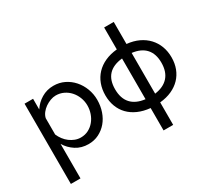

<svg xmlns="http://www.w3.org/2000/svg" viewBox="-176 -1020 1655 1523"><g transform="rotate(-30 651.5 -258.5)"><path d="M354 10Q289 10 239.5 -22Q190 -54 161 -103V213H73V-522H151V-424Q182 -472 231.5 -501.5Q281 -531 341 -531Q395 -531 440 -509Q485 -487 518 -449.5Q551 -412 569.5 -363Q588 -314 588 -261Q588 -205 571 -155.5Q554 -106 523 -69.5Q492 -33 449 -11.5Q406 10 354 10ZM327 -66Q366 -66 397.5 -82.5Q429 -99 451.5 -126.5Q474 -154 486 -189Q498 -224 498 -261Q498 -300 484 -335.5Q470 -371 446 -397.5Q422 -424 389.5 -439.5Q357 -455 319 -455Q295 -455 269.5 -445.5Q244 -436 221.5 -420.5Q199 -405 182.5 -383.5Q166 -362 161 -338V-189Q172 -163 189 -140.5Q206 -118 228 -101.5Q250 -85 275 -75.5Q300 -66 327 -66Z M1010 -528Q1071 -522 1118.5 -499.5Q1166 -477 1199 -441.5Q1232 -406 1249.5 -359.5Q1267 -313 1267 -258Q1267 -203 1249.5 -157Q1232 -111 1199 -76.5Q1166 -42 1118.5 -20.5Q1071 1 1010 7V213H922V8Q860 2 811.5 -19.5Q763 -41 729.5 -75.5Q696 -110 678.5 -156.5Q661 -203 661 -258Q661 -314 678.5 -361Q696 -408 729.5 -443.5Q763 -479 811.5 -501Q860 -523 922 -529V-730H1010ZM922 -446Q752 -428 752 -262Q752 -178 795 -130.5Q838 -83 922 -73ZM1010 -73Q1091 -84 1133.5 -131.5Q1176 -179 1176 -262Q1176 -343 1134 -389.5Q1092 -436 1010 -446Z"/></g></svg>

Font: Boldmen Medium
Style: Regular
Weight: 400
Designer: Matt McInerney, Pablo Impallari, Rodrigo Fuenzalida
Foundry: LIVING CONCEPT
Version: Version 1.000